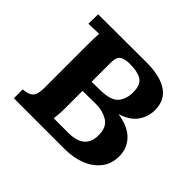

<svg xmlns="http://www.w3.org/2000/svg" viewBox="-123 -654 807 807"><g transform="rotate(45 280.0 -250.5)"><path d="M43 0V-53Q73 -54 88 -67.5Q103 -81 103 -122V-383Q103 -423 105 -445Q92 -445 73 -444Q54 -443 43 -443L44 -500Q107 -500 181.5 -500.5Q256 -501 331 -501Q411 -501 454.5 -472Q498 -443 498 -383Q497 -343 474.5 -311.5Q452 -280 401 -264Q466 -254 497.5 -221Q529 -188 529 -141Q529 -96 504.5 -64.5Q480 -33 438.5 -16.5Q397 0 345 0ZM225 -280 282 -281Q342 -283 361.5 -310Q381 -337 380 -374Q380 -419 354 -433.5Q328 -448 282 -447Q257 -447 241 -437.5Q225 -428 225 -391ZM221 -59Q241 -59 270 -59Q299 -59 312 -59Q405 -61 405 -142Q405 -190 374.5 -208.5Q344 -227 306 -227Q285 -227 263 -226.5Q241 -226 225 -226V-118Q225 -99 223.5 -84.5Q222 -70 221 -59Z"/></g></svg>

Font: Lora SemiBold
Style: Regular
Weight: 600
Designer: Olga Karpushina, Alexei Vanyashin (Cyrillic)
Foundry: Cyreal
Version: Version 3.011; ttfautohint (v1.8.4.7-5d5b)